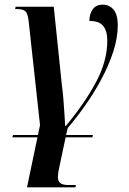

<svg xmlns="http://www.w3.org/2000/svg" viewBox="-20 -565 555 825"><path d="M33 25 36 15H143L152 -27L103 -475Q99 -508 88.5 -517Q78 -526 54 -526H45L47 -536H211L246 -198Q250 -170 252.5 -137Q255 -104 257 -74Q259 -44 260 -24H263Q344 -121 392.5 -212Q441 -303 441 -390Q441 -432 423.5 -453.5Q406 -475 364 -475Q364 -504 378 -524.5Q392 -545 422 -545Q450 -545 468 -523.5Q486 -502 486 -457Q486 -402 466.5 -342.5Q447 -283 415 -223.5Q383 -164 345 -110.5Q307 -57 271 -15L264 15H379L377 25H262L237 143Q233 160 231 172.5Q229 185 229 197Q229 214 239.5 222Q250 230 274 230H306L304 240H96L141 25Z"/></svg>

Font: Noto Serif Display Condensed SemiBold
Style: Italic
Weight: 600
Width: 3
Italic angle: -12°
Designer: Monotype Design Team
Foundry: Monotype Imaging Inc.
Version: Version 2.009